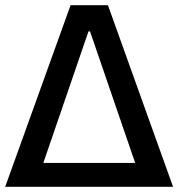

<svg xmlns="http://www.w3.org/2000/svg" viewBox="-65 -720 734 740"><path d="M-45 0H602L351 -700H207ZM102 -92 276 -599H282L456 -92Z"/></svg>

Font: Fixel Display 20240404 Medium
Style: Italic
Weight: 500
Italic angle: -10°
Designer: AlfaBravo + MacPaw
Foundry: Kyrylo Tkachov, Marchela Mozhyna, Serhii Makarenko, Maria Weinstein, Zakhar Kryvoshyya
Version: Version 1.211;Glyphs 3.2 (3225)